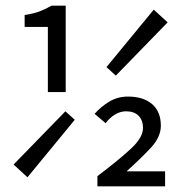

<svg xmlns="http://www.w3.org/2000/svg" viewBox="-20 -658 640 678"><path d="M149 -333V-563H67V-605Q100 -610 120.5 -618Q141 -626 162 -638H212V-333ZM77 -32 28 -77 211 -265 244 -235ZM389 -391 356 -421 523 -624 572 -579ZM324 0V-36Q402 -95 443.5 -134Q485 -173 485 -206Q485 -233 469.5 -249Q454 -265 425 -265Q405 -265 386 -253.5Q367 -242 353 -223L314 -256Q337 -282 366.5 -299.5Q396 -317 432 -317Q486 -317 517 -290.5Q548 -264 548 -214Q548 -174 512.5 -136Q477 -98 427 -53H563V0Z"/></svg>

Font: SauceCodePro NFM
Style: Regular
Weight: 400
Monospace: yes
Designer: Paul D. Hunt, Teo Tuominen
Foundry: Adobe
Version: Version 2.042;hotconv 1.1.0;makeotfexe 2.6.0;Nerd Fonts 3.3.